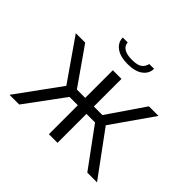

<svg xmlns="http://www.w3.org/2000/svg" viewBox="-158 -900 1106 1106"><g transform="rotate(45 394.5 -347.5)"><path d="M394 -606Q332.5 -606 299.3 -631.1Q266.1 -656.2 266.1 -694.8H306.2Q306.2 -671.9 327.6 -656.5Q349.1 -641.1 394 -641.1Q438 -641.1 457 -655Q476.1 -668.9 481.9 -694.8H521Q521 -656.2 488 -631.1Q455.1 -606 394 -606ZM38.1 0 232.9 -268.1 57.1 -521H133.8L291 -295.9H358.9V-521H429.2V-295.9H499L652.8 -521H731L554.2 -268.1L751 0H671.9L499 -235.8H429.2V0H358.9V-235.8H291L117.2 0Z"/></g></svg>

Font: Rawline
Style: Regular
Weight: 400
Designer: Matt McInerney, Pablo Impallari, Rodrigo Fuenzalida
Foundry: Matt McInerney, Pablo Impallari, Rodrigo Fuenzalida
Version: Version 4.020;PS 004.020;hotconv 1.0.88;makeotf.lib2.5.64775